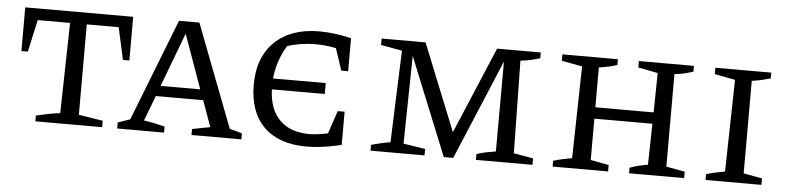

<svg xmlns="http://www.w3.org/2000/svg" viewBox="-38 -709 3660 893"><g transform="rotate(5 1791.5 -262.5)"><path d="M554 -524V-320H524L491 -470H342V-48L455 -30V0H143V-27Q172 -34 200 -39.5Q228 -45 255 -48L264 -470H113L80 -320H50V-524Z M1047 -44Q1063 -40 1072.5 -37.5Q1082 -35 1105 -28V0H872V-28L956 -44L912 -166H691L646 -48Q674 -44 697 -39Q720 -34 744 -28V0H525V-28L582 -48L768 -524H863ZM709 -215H894L804 -467Z M1410 7Q1280 7 1210 -62Q1140 -131 1140 -259Q1140 -387 1215.5 -459.5Q1291 -532 1423 -532Q1455 -532 1493 -527.5Q1531 -523 1572 -513V-359H1540L1506 -461Q1456 -471 1410 -471Q1344 -471 1279 -451Q1235 -379 1227 -295H1473V-244H1226Q1229 -151 1279 -101.5Q1329 -52 1417 -52Q1436 -52 1458 -55Q1480 -58 1504 -63L1540 -170H1572V-15Q1526 -4 1486.5 1.5Q1447 7 1410 7Z M2373 -46 2464 -30V0H2200V-27Q2223 -35 2245.5 -39.5Q2268 -44 2289 -47L2290 -467L2094 0H2050L1865 -456L1858 -46L1960 -30V0H1708V-27Q1752 -40 1797 -47L1813 -476L1714 -494V-524H1919L2082 -119L2253 -524H2457V-497Q2438 -491 2414.5 -485.5Q2391 -480 2366 -478Z M2558 0V-27Q2580 -34 2601.5 -38.5Q2623 -43 2645 -47L2654 -476L2558 -494V-524H2817V-497Q2799 -491 2778.5 -486.5Q2758 -482 2732 -478V-292H3004L3007 -476L2915 -494V-524H3172V-497Q3154 -491 3131.5 -485.5Q3109 -480 3085 -478V-46L3172 -30V0H2915V-26Q2937 -34 2957.5 -39Q2978 -44 2999 -47L3003 -239H2732V-46L2817 -30V0Z M3272 0V-27Q3294 -34 3315.5 -38.5Q3337 -43 3359 -47L3368 -476L3272 -494V-524H3533V-497Q3516 -492 3495 -487Q3474 -482 3446 -478V-46L3533 -30V0Z"/></g></svg>

Font: Piazzolla SC
Style: Regular
Weight: 400
Designer: Juan Pablo del Peral
Foundry: Huerta Tipografica
Version: Version 1.330